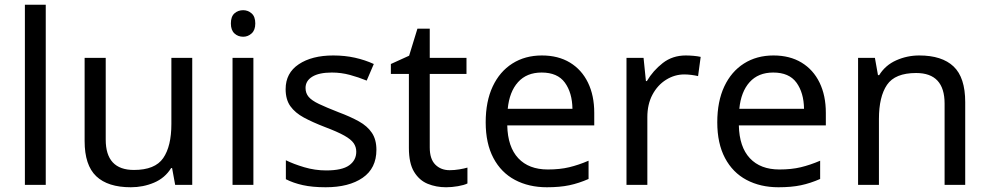

<svg xmlns="http://www.w3.org/2000/svg" viewBox="-20 -780 4173 810"><path d="M173 0H85V-760H173Z M791 -536V0H719L706 -71H702Q676 -29 630 -9.5Q584 10 532 10Q435 10 386 -36.5Q337 -83 337 -185V-536H426V-191Q426 -63 545 -63Q634 -63 668.5 -113Q703 -163 703 -257V-536Z M1006 -737Q1026 -737 1041.5 -723.5Q1057 -710 1057 -681Q1057 -653 1041.5 -639Q1026 -625 1006 -625Q984 -625 969 -639Q954 -653 954 -681Q954 -710 969 -723.5Q984 -737 1006 -737ZM1049 -536V0H961V-536Z M1568 -148Q1568 -70 1510 -30Q1452 10 1354 10Q1298 10 1257.5 1Q1217 -8 1186 -24V-104Q1218 -88 1263.5 -74.5Q1309 -61 1356 -61Q1423 -61 1453 -82.5Q1483 -104 1483 -140Q1483 -160 1472 -176Q1461 -192 1432.5 -208Q1404 -224 1351 -244Q1299 -264 1262 -284Q1225 -304 1205 -332Q1185 -360 1185 -404Q1185 -472 1240.5 -509Q1296 -546 1386 -546Q1435 -546 1477.5 -536.5Q1520 -527 1557 -510L1527 -440Q1493 -454 1456 -464Q1419 -474 1380 -474Q1326 -474 1297.5 -456.5Q1269 -439 1269 -409Q1269 -387 1282 -371.5Q1295 -356 1325.5 -341.5Q1356 -327 1407 -307Q1458 -288 1494 -268Q1530 -248 1549 -219.5Q1568 -191 1568 -148Z M1877 -62Q1897 -62 1918 -65.5Q1939 -69 1952 -73V-6Q1938 1 1912 5.5Q1886 10 1862 10Q1820 10 1784.5 -4.5Q1749 -19 1727 -55Q1705 -91 1705 -156V-468H1629V-510L1706 -545L1741 -659H1793V-536H1948V-468H1793V-158Q1793 -109 1816.5 -85.5Q1840 -62 1877 -62Z M2266 -546Q2335 -546 2384.5 -516Q2434 -486 2460.5 -431.5Q2487 -377 2487 -304V-251H2120Q2122 -160 2166.5 -112.5Q2211 -65 2291 -65Q2342 -65 2381.5 -74.5Q2421 -84 2463 -102V-25Q2422 -7 2382 1.5Q2342 10 2287 10Q2211 10 2152.5 -21Q2094 -52 2061.5 -113.5Q2029 -175 2029 -264Q2029 -352 2058.5 -415Q2088 -478 2141.5 -512Q2195 -546 2266 -546ZM2265 -474Q2202 -474 2165.5 -433.5Q2129 -393 2122 -321H2395Q2394 -389 2363 -431.5Q2332 -474 2265 -474Z M2873 -546Q2888 -546 2905.5 -544.5Q2923 -543 2936 -540L2925 -459Q2912 -462 2896.5 -464Q2881 -466 2867 -466Q2826 -466 2790 -443.5Q2754 -421 2732.5 -380.5Q2711 -340 2711 -286V0H2623V-536H2695L2705 -438H2709Q2735 -482 2776 -514Q2817 -546 2873 -546Z M3243 -546Q3312 -546 3361.5 -516Q3411 -486 3437.5 -431.5Q3464 -377 3464 -304V-251H3097Q3099 -160 3143.5 -112.5Q3188 -65 3268 -65Q3319 -65 3358.5 -74.5Q3398 -84 3440 -102V-25Q3399 -7 3359 1.5Q3319 10 3264 10Q3188 10 3129.5 -21Q3071 -52 3038.5 -113.5Q3006 -175 3006 -264Q3006 -352 3035.5 -415Q3065 -478 3118.5 -512Q3172 -546 3243 -546ZM3242 -474Q3179 -474 3142.5 -433.5Q3106 -393 3099 -321H3372Q3371 -389 3340 -431.5Q3309 -474 3242 -474Z M3858 -546Q3954 -546 4003 -499.5Q4052 -453 4052 -349V0H3965V-343Q3965 -472 3845 -472Q3756 -472 3722 -422Q3688 -372 3688 -278V0H3600V-536H3671L3684 -463H3689Q3715 -505 3761 -525.5Q3807 -546 3858 -546Z"/></svg>

Font: Noto Sans Old Permic
Style: Regular
Weight: 400
Designer: Monotype Design Team
Foundry: Monotype Imaging Inc.
Version: Version 2.001; ttfautohint (v1.8.4.7-5d5b)